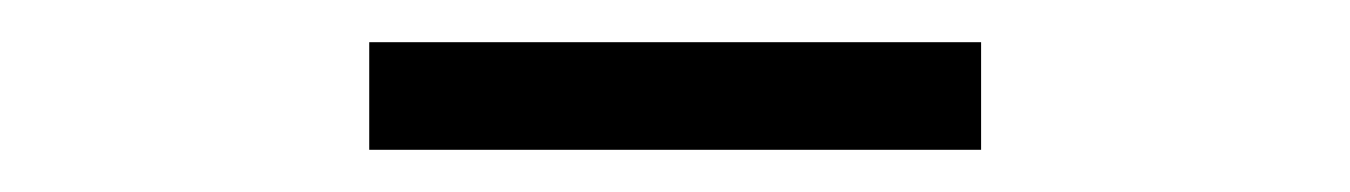

<svg xmlns="http://www.w3.org/2000/svg" viewBox="-20 -656 640 91"><path d="M155 -585V-636H445V-585Z"/></svg>

Font: SUSE Light
Style: Regular
Weight: 300
Designer: Rene Bieder
Foundry: SUSE
Version: Version 1.000